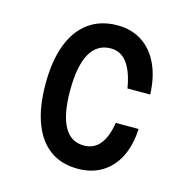

<svg xmlns="http://www.w3.org/2000/svg" viewBox="-96 -707 792 815"><g transform="rotate(15 300.0 -300.0)"><path d="M315 16Q243 16 193 -20.5Q143 -57 117 -127Q91 -197 91 -297Q91 -399 118 -470Q145 -541 197 -578.5Q249 -616 323 -616Q385 -616 431 -586Q477 -556 503 -500.5Q529 -445 532 -368H432Q420 -440 392.5 -477Q365 -514 321 -514Q260 -514 229.5 -459Q199 -404 199 -297Q199 -193 228 -139.5Q257 -86 315 -86Q359 -86 385.5 -118.5Q412 -151 422 -214H522Q519 -143 493 -91Q467 -39 421.5 -11.5Q376 16 315 16Z"/></g></svg>

Font: Martian Mono Condensed
Style: Regular
Weight: 400
Width: 3
Designer: Roman Shamin
Foundry: Evil Martians
Version: Version 1.000